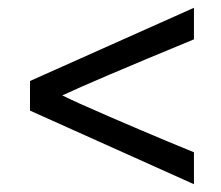

<svg xmlns="http://www.w3.org/2000/svg" viewBox="-20 -587 567 493"><path d="M57 -303V-379L478 -567V-486Q214 -377 140 -342Q174 -325 258.5 -288.5Q343 -252 410 -224L478 -196V-114Z"/></svg>

Font: Hind Regular
Style: Regular
Weight: 400
Designer: Manushi Parikh, Satya Rajpurohit
Foundry: Indian Type Foundry
Version: Version 1.201;PS 1.0;hotconv 1.0.78;makeotf.lib2.5.61930; tt